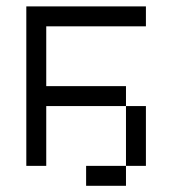

<svg xmlns="http://www.w3.org/2000/svg" viewBox="-20 -520 540 602"><path d="M437.5 -437.5V-500H62.5Q62.5 -500 62.5 0H125V-187.5H375V0H250V62.5H375V0H437.5V-187.5H375V-250H125V-437.5Z"/></svg>

Font: CalcUnifontExMono
Style: Regular
Weight: 500
Version: Version 15.0.06